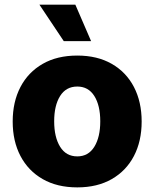

<svg xmlns="http://www.w3.org/2000/svg" viewBox="-20 -790 659 820"><path d="M310.1 10.3Q224.1 10.3 162.4 -25.1Q100.6 -60.5 67.4 -123.8Q34.2 -187 34.2 -271Q34.2 -355 67.4 -418.5Q100.6 -481.9 162.4 -517.3Q224.1 -552.7 310.1 -552.7Q395.5 -552.7 457.3 -517.3Q519 -481.9 552 -418.5Q585 -355 585 -271Q585 -187 552 -123.8Q519 -60.5 457.3 -25.1Q395.5 10.3 310.1 10.3ZM310.1 -122.1Q357.4 -122.1 382.8 -163.1Q408.2 -204.1 408.2 -272Q408.2 -339.8 382.8 -380.1Q357.4 -420.4 310.1 -420.4Q262.2 -420.4 236.8 -380.1Q211.4 -339.8 211.4 -272Q211.4 -204.1 236.8 -163.1Q262.2 -122.1 310.1 -122.1ZM252.4 -614.3 148.4 -770H301.8L369.1 -614.3Z"/></svg>

Font: Inter Extra Bold
Style: Regular
Weight: 800
Designer: Rasmus Andersson
Foundry: rsms
Version: Version 4.000;git-3c8e0fc